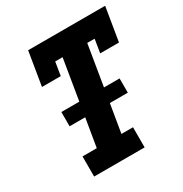

<svg xmlns="http://www.w3.org/2000/svg" viewBox="-171 -863 942 991"><g transform="rotate(-30 300.0 -367.5)"><path d="M105 0V-120H190L218 -288H125V-373H232L272 -615H228L215 -535H103L136 -735H595L562 -535H450L463 -615H419L379 -373H472V-288H365L337 -120H406V0Z"/></g></svg>

Font: Iosevka Etoile Heavy Oblique
Style: Regular
Weight: 900
Italic angle: -9°
Designer: Belleve Invis
Foundry: Belleve Invis
Version: Version 15.5.2; ttfautohint (v1.8.4)